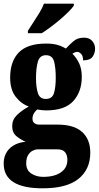

<svg xmlns="http://www.w3.org/2000/svg" viewBox="-32 -786 535 1040"><path d="M199 234Q-12 234 -12 100Q-12 50 20 18.5Q52 -13 107 -18Q81 -29 57.5 -48Q34 -67 34 -103Q34 -137 59 -162Q84 -187 124 -209Q82 -224 52.5 -262.5Q23 -301 23 -365Q23 -454 70 -502Q117 -550 218 -550Q252 -550 276.5 -543.5Q301 -537 325 -523Q346 -546 367.5 -564Q389 -582 423 -582Q452 -582 467.5 -564Q483 -546 483 -522Q483 -497 469 -478Q455 -459 418 -459Q418 -484 407 -494.5Q396 -505 388 -505Q378 -505 371.5 -501.5Q365 -498 360 -495Q381 -475 396 -444.5Q411 -414 411 -370Q411 -289 365 -238.5Q319 -188 218 -188Q209 -188 193.5 -189.5Q178 -191 170 -193Q162 -188 153 -174Q144 -160 144 -143Q144 -126 155 -118.5Q166 -111 180 -111H280Q369 -111 413 -71Q457 -31 457 41Q457 131 393.5 182.5Q330 234 199 234ZM216 -250Q251 -250 260.5 -282Q270 -314 270 -365Q270 -418 261 -452.5Q252 -487 217 -487Q183 -487 173 -451.5Q163 -416 163 -364Q163 -315 173 -282.5Q183 -250 216 -250ZM202 172Q263 172 298 147.5Q333 123 333 80Q333 54 320.5 38.5Q308 23 279 23H172Q160 23 145.5 30Q131 37 120.5 53.5Q110 70 110 99Q110 136 137.5 154Q165 172 202 172ZM119 -619Q132 -640 149 -665.5Q166 -691 182 -717.5Q198 -744 206 -766H368V-756Q360 -743 340.5 -723.5Q321 -704 295.5 -682Q270 -660 243 -640Q216 -620 194 -606H119Z"/></svg>

Font: Noto Serif ExtraCondensed Black
Style: Regular
Weight: 900
Width: 2
Designer: Monotype Design Team
Foundry: Monotype Imaging Inc.
Version: Version 2.015; ttfautohint (v1.8.4.7-5d5b)